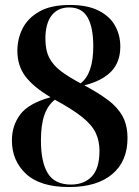

<svg xmlns="http://www.w3.org/2000/svg" viewBox="-20 -744 561 774"><path d="M258 10Q142 10 85 -43Q28 -96 28 -178Q28 -238 62 -283Q96 -328 184 -352Q115 -393 82.5 -436Q50 -479 50 -539Q50 -588 71.5 -630Q93 -672 139.5 -698Q186 -724 262 -724Q332 -724 377 -701.5Q422 -679 443.5 -641Q465 -603 465 -556Q465 -494 428.5 -456Q392 -418 320 -400Q376 -370 415 -341Q454 -312 474 -275.5Q494 -239 494 -187Q494 -94 432.5 -42Q371 10 258 10ZM305 -408Q356 -447 356 -557Q356 -634 333 -674Q310 -714 259 -714Q213 -714 188 -681.5Q163 -649 163 -588Q163 -541 179 -510.5Q195 -480 226.5 -456.5Q258 -433 305 -408ZM266 0Q319 0 350 -32.5Q381 -65 381 -136Q381 -176 366 -208Q351 -240 312 -271.5Q273 -303 201 -342Q173 -320 159 -280.5Q145 -241 145 -178Q145 -90 173 -45Q201 0 266 0Z"/></svg>

Font: Noto Serif Display SemiCondensed
Style: Bold
Weight: 700
Width: 4
Designer: Monotype Design Team
Foundry: Monotype Imaging Inc.
Version: Version 2.009